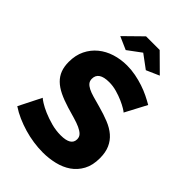

<svg xmlns="http://www.w3.org/2000/svg" viewBox="-266 -1029 1147 1147"><g transform="rotate(45 307.5 -455.5)"><path d="M157 -811 267 -919H382L491 -811L409 -775L324 -838L239 -775ZM494 -502Q491 -506 473 -517Q455 -528 428 -540Q401 -552 369 -561Q337 -570 305 -570Q217 -570 217 -511Q217 -493 226.5 -481Q236 -469 254.5 -459.5Q273 -450 301 -442Q329 -434 366 -424Q417 -410 458 -393.5Q499 -377 527.5 -352.5Q556 -328 571.5 -293Q587 -258 587 -209Q587 -149 564.5 -107.5Q542 -66 505 -40.5Q468 -15 420 -3.5Q372 8 321 8Q282 8 241 2Q200 -4 161 -15.5Q122 -27 85.5 -43Q49 -59 18 -80L90 -223Q94 -218 116 -204Q138 -190 170.5 -176Q203 -162 243 -151Q283 -140 324 -140Q411 -140 411 -193Q411 -213 398 -226Q385 -239 362 -249.5Q339 -260 307.5 -269Q276 -278 239 -289Q190 -304 154 -321.5Q118 -339 94.5 -362Q71 -385 59.5 -415Q48 -445 48 -485Q48 -541 69 -584Q90 -627 126 -656.5Q162 -686 209.5 -701Q257 -716 310 -716Q347 -716 383 -709Q419 -702 452 -691Q485 -680 513.5 -666Q542 -652 566 -638Z"/></g></svg>

Font: Boldmen
Style: Bold
Weight: 700
Designer: Matt McInerney, Pablo Impallari, Rodrigo Fuenzalida
Foundry: LIVING CONCEPT
Version: Version 1.000